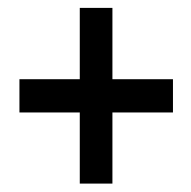

<svg xmlns="http://www.w3.org/2000/svg" viewBox="-20 -565 474 477"><path d="M28.3 -285.6V-368.2H178.2V-545.4H259.3V-368.2H409.7V-285.6H259.3V-108.9H178.2V-285.6Z"/></svg>

Font: Coda
Style: Regular
Weight: 400
Designer: vernon adams
Foundry: vernon adams
Version: Version 2.001; ttfautohint (v0.8) -r 50 -G 200 -x